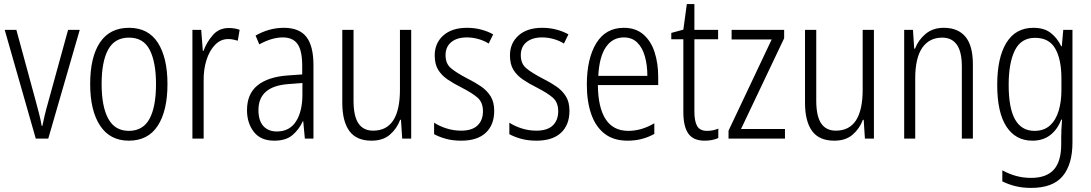

<svg xmlns="http://www.w3.org/2000/svg" viewBox="-20 -678 5338 939"><path d="M155 0 3 -532H60L155 -183Q163 -153 171 -122.5Q179 -92 184 -62H187Q192 -86 199 -115.5Q206 -145 215 -176L313 -532H370L216 0Z M799 -267Q799 -136 751.5 -63Q704 10 610 10Q518 10 469.5 -63.5Q421 -137 421 -267Q421 -399 469 -470.5Q517 -542 611 -542Q705 -542 752 -469Q799 -396 799 -267ZM477 -267Q477 -157 509.5 -97.5Q542 -38 610 -38Q679 -38 711 -96.5Q743 -155 743 -267Q743 -373 712.5 -433.5Q682 -494 611 -494Q541 -494 509 -435.5Q477 -377 477 -267Z M1099 -541Q1112 -541 1126 -539Q1140 -537 1152 -532L1143 -479Q1133 -482 1121 -484.5Q1109 -487 1096 -487Q1059 -487 1031.5 -458.5Q1004 -430 989.5 -383.5Q975 -337 976 -282V0H921V-532H964L972 -429H975Q991 -472 1021 -506.5Q1051 -541 1099 -541Z M1368 -542Q1444 -542 1478.5 -497.5Q1513 -453 1513 -359V0H1471L1463 -85H1461Q1442 -44 1410 -17Q1378 10 1321 10Q1255 10 1221.5 -33Q1188 -76 1188 -139Q1188 -219 1239.5 -260.5Q1291 -302 1387 -309L1458 -314V-355Q1458 -431 1435 -463Q1412 -495 1363 -495Q1310 -495 1248 -461L1230 -504Q1261 -522 1296 -532Q1331 -542 1368 -542ZM1393 -267Q1244 -257 1244 -140Q1244 -88 1268 -61.5Q1292 -35 1334 -35Q1396 -35 1427.5 -84Q1459 -133 1459 -216V-272Z M1991 -532V0H1947L1941 -92H1937Q1921 -49 1887 -19.5Q1853 10 1797 10Q1723 10 1688.5 -37.5Q1654 -85 1654 -176V-532H1709V-186Q1709 -110 1733 -74.5Q1757 -39 1805 -39Q1936 -39 1936 -240V-532Z M2397 -136Q2397 -67 2355.5 -28.5Q2314 10 2236 10Q2193 10 2159.5 0.5Q2126 -9 2103 -22V-78Q2129 -61 2163.5 -50Q2198 -39 2235 -39Q2289 -39 2315.5 -64.5Q2342 -90 2342 -134Q2342 -177 2316 -200Q2290 -223 2237 -250Q2199 -269 2169.5 -289Q2140 -309 2123 -336.5Q2106 -364 2106 -407Q2106 -467 2148 -504.5Q2190 -542 2264 -542Q2300 -542 2332.5 -533.5Q2365 -525 2392 -510L2370 -465Q2348 -479 2320 -487Q2292 -495 2263 -495Q2215 -495 2187 -472Q2159 -449 2159 -408Q2159 -367 2185.5 -344.5Q2212 -322 2266 -294Q2304 -275 2333 -255Q2362 -235 2379.5 -207Q2397 -179 2397 -136Z M2765 -136Q2765 -67 2723.5 -28.5Q2682 10 2604 10Q2561 10 2527.5 0.5Q2494 -9 2471 -22V-78Q2497 -61 2531.5 -50Q2566 -39 2603 -39Q2657 -39 2683.5 -64.5Q2710 -90 2710 -134Q2710 -177 2684 -200Q2658 -223 2605 -250Q2567 -269 2537.5 -289Q2508 -309 2491 -336.5Q2474 -364 2474 -407Q2474 -467 2516 -504.5Q2558 -542 2632 -542Q2668 -542 2700.5 -533.5Q2733 -525 2760 -510L2738 -465Q2716 -479 2688 -487Q2660 -495 2631 -495Q2583 -495 2555 -472Q2527 -449 2527 -408Q2527 -367 2553.5 -344.5Q2580 -322 2634 -294Q2672 -275 2701 -255Q2730 -235 2747.5 -207Q2765 -179 2765 -136Z M3031 -542Q3089 -542 3126.5 -509.5Q3164 -477 3181.5 -422.5Q3199 -368 3199 -303V-262H2904Q2905 -152 2942 -95Q2979 -38 3053 -38Q3117 -38 3180 -75V-23Q3151 -7 3119 1.5Q3087 10 3049 10Q2981 10 2937 -24Q2893 -58 2871.5 -120Q2850 -182 2850 -264Q2850 -391 2896 -466.5Q2942 -542 3031 -542ZM3031 -495Q2976 -495 2943.5 -448Q2911 -401 2906 -307H3146Q3146 -359 3134 -402Q3122 -445 3096.5 -470Q3071 -495 3031 -495Z M3438 -38Q3453 -38 3467.5 -41Q3482 -44 3493 -49V-3Q3480 3 3463 6.5Q3446 10 3426 10Q3371 10 3346.5 -24.5Q3322 -59 3322 -130V-486H3263V-517L3322 -533L3339 -658H3376V-532H3492V-486H3376V-133Q3376 -85 3389.5 -61.5Q3403 -38 3438 -38Z M3819 0H3543V-39L3754 -485H3558V-532H3815V-491L3604 -47H3819Z M4254 -532V0H4210L4204 -92H4200Q4184 -49 4150 -19.5Q4116 10 4060 10Q3986 10 3951.5 -37.5Q3917 -85 3917 -176V-532H3972V-186Q3972 -110 3996 -74.5Q4020 -39 4068 -39Q4199 -39 4199 -240V-532Z M4596 -542Q4665 -542 4701.5 -498.5Q4738 -455 4738 -363V0H4684V-353Q4684 -425 4659.5 -459.5Q4635 -494 4588 -494Q4525 -494 4490.5 -444.5Q4456 -395 4456 -294V0H4402V-532H4445L4451 -440H4455Q4471 -482 4506.5 -512Q4542 -542 4596 -542Z M5034 -542Q5086 -542 5118 -517.5Q5150 -493 5170 -452H5173L5180 -532H5225V19Q5225 126 5177 183.5Q5129 241 5023 241Q4981 241 4946.5 232.5Q4912 224 4882 209V155Q4915 173 4949.5 182.5Q4984 192 5023 192Q5097 192 5133.5 152Q5170 112 5170 27V-4Q5170 -24 5171 -46Q5172 -68 5174 -93H5170Q5152 -45 5116.5 -17.5Q5081 10 5029 10Q4947 10 4902 -59Q4857 -128 4857 -263Q4857 -396 4902 -469Q4947 -542 5034 -542ZM5042 -493Q4974 -493 4943.5 -432Q4913 -371 4913 -263Q4913 -149 4944.5 -93.5Q4976 -38 5039 -38Q5086 -38 5115 -64.5Q5144 -91 5157.5 -136Q5171 -181 5171 -237V-294Q5171 -387 5141 -440Q5111 -493 5042 -493Z"/></svg>

Font: Noto Sans Sinhala Condensed Light
Style: Regular
Weight: 300
Width: 3
Designer: Jelle Bosma - Monotype Design Team
Foundry: Monotype Imaging Inc.
Version: Version 2.006; ttfautohint (v1.8.4.7-5d5b)